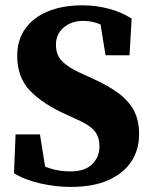

<svg xmlns="http://www.w3.org/2000/svg" viewBox="-20 -696 581 734"><path d="M250.5 -40.8Q304.2 -40.8 332.2 -68.1Q360.1 -95.4 360.1 -136.1Q360.1 -162.6 351 -180.6Q341.8 -198.6 323 -212.4Q304.1 -226.2 273.8 -239.5L231.5 -258.9Q143.2 -299 94.5 -349.6Q45.8 -400.2 45.8 -482.7Q45.8 -542.8 76.4 -586Q106.9 -629.2 163 -652.4Q219.1 -675.6 294.3 -675.6Q347.9 -675.6 397.4 -662.2Q447 -648.8 483.3 -624.8L475.1 -484.7H383.4L359 -635.7L439.6 -607V-557Q399.7 -585.8 367.6 -601Q335.5 -616.2 297 -616.2Q254.1 -616.2 224 -591.2Q193.9 -566.2 193.9 -525.3Q193.9 -485.5 217.3 -462Q240.6 -438.5 284.8 -418.3L331.7 -396.8Q395.6 -368.2 435.2 -337.9Q474.8 -307.7 493.3 -270.6Q511.8 -233.5 511.8 -182.9Q511.8 -123.9 482.1 -78.6Q452.3 -33.2 394.2 -7.3Q336.2 18.6 250.6 18.6Q194.6 18.6 135.9 5.6Q77.2 -7.3 33.5 -33.7L39.5 -182.3H132.7L158.7 -20.4L81.4 -44.8V-92.8Q113.2 -75.8 139.5 -64.2Q165.8 -52.6 192.2 -46.7Q218.6 -40.8 250.5 -40.8Z"/></svg>

Font: Adobe Variable Font Prototype
Style: Regular
Weight: 389
Designer: Frank Grießhammer
Foundry: Adobe
Version: Version 1.004;hotconv 1.0.113;makeotfexe 2.5.65598